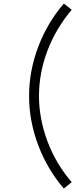

<svg xmlns="http://www.w3.org/2000/svg" viewBox="-20 -891 474 1094"><path d="M388.5 -835.4C268.8 -693.8 202.1 -519.8 202.1 -343.8C202.1 -170.8 269.8 10.4 388.5 146.9L343.8 183.3C221.9 42.7 144.8 -152.1 145.8 -343.8C144.8 -536.5 221.9 -730.2 343.8 -870.8Z"/></svg>

Font: Manrope3 Light
Style: Regular
Weight: 300
Designer: Mikhail Sharanda
Foundry: Mikhail Sharanda
Version: Version 3.000;PS 003.000;hotconv 1.0.88;makeotf.lib2.5.64775